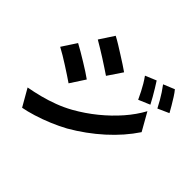

<svg xmlns="http://www.w3.org/2000/svg" viewBox="-189 -1070 1379 1379"><g transform="rotate(45 500.0 -381.0)"><path d="M730 -768Q744 -747 760.5 -719.5Q777 -692 793 -664.5Q809 -637 821 -613L734 -576Q719 -608 706 -633.5Q693 -659 678.5 -683.5Q664 -708 646 -733ZM867 -816Q883 -797 900 -770Q917 -743 933 -716Q949 -689 961 -667L876 -629Q860 -660 845.5 -685Q831 -710 816 -733Q801 -756 782 -781ZM295 -787Q320 -774 351 -755Q382 -736 414 -715.5Q446 -695 475 -676.5Q504 -658 523 -644L449 -534Q428 -548 399.5 -567Q371 -586 339.5 -606Q308 -626 277.5 -644.5Q247 -663 223 -677ZM110 -77Q166 -87 224 -102Q282 -117 339 -138.5Q396 -160 450 -190Q535 -238 608.5 -298Q682 -358 741 -425.5Q800 -493 839 -565L916 -429Q847 -325 744.5 -232.5Q642 -140 519 -69Q468 -41 407 -15.5Q346 10 287.5 28Q229 46 185 54ZM141 -559Q166 -546 198 -527Q230 -508 262 -488.5Q294 -469 322.5 -450.5Q351 -432 370 -418L297 -306Q275 -321 246.5 -340Q218 -359 186.5 -379Q155 -399 124.5 -417.5Q94 -436 69 -449Z"/></g></svg>

Font: Noto Sans SC Thin
Style: Bold
Weight: 700
Version: Version 2.004-H2;hotconv 1.0.118;makeotfexe 2.5.65603